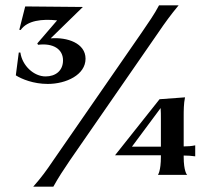

<svg xmlns="http://www.w3.org/2000/svg" viewBox="-20 -696 790 716"><path d="M52 -585 57 -584C82 -620 137 -626 193 -620L119 -534L122 -529C178 -536 215 -513 215 -471C215 -432 187 -411 150 -411C106 -411 63 -451 56 -500H50L39 -415C61 -401 105 -383 158 -383C227 -383 299 -417 299 -477C299 -535 231 -558 169 -553L289 -670L74 -672ZM670 -333 575 -326 409 -117H580V-111C580 -58 569 -44 569 -44H678C677 -44 665 -58 665 -111V-116C680 -116 694 -115 708 -113V-154C694 -151 680 -150 665 -150V-260C665 -283 665 -310 670 -333ZM472 -149 579 -293C580 -280 580 -266 580 -252V-149ZM179 0C199 -36 215 -60 240 -97L570 -574C595 -611 617 -641 646 -676H573C556 -643 533 -611 508 -574L178 -97C153 -60 135 -35 104 0Z"/></svg>

Font: Coconat Demi
Style: Regular
Weight: 400
Designer: Sara Lavazza
Foundry: Collletttivo
Version: Version 1.000;Glyphs 3.2 (3217)